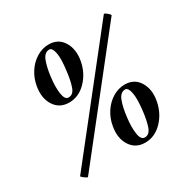

<svg xmlns="http://www.w3.org/2000/svg" viewBox="-134 -680 798 813"><g transform="rotate(-30 264.5 -274.0)"><path d="M70 11Q69 12 61.5 7.5Q54 3 48 -2.5Q42 -8 43 -9L473 -553Q475 -556 482 -551Q489 -546 495 -540Q501 -534 499 -532ZM354 6Q307 6 283 -31.5Q259 -69 269 -124Q275 -159 294 -188Q313 -217 341 -234Q369 -251 400 -251Q447 -251 470 -213Q493 -175 483 -122Q473 -68 437 -31Q401 6 354 6ZM363 -14Q386 -14 396 -43Q406 -72 411 -115Q418 -173 412 -202.5Q406 -232 392 -232Q368 -232 356.5 -201.5Q345 -171 340 -127Q334 -80 339 -47Q344 -14 363 -14ZM160 -302Q113 -302 89 -339.5Q65 -377 75 -432Q81 -467 100 -496Q119 -525 147 -542Q175 -559 206 -559Q253 -559 276 -521Q299 -483 289 -429Q279 -376 243 -339Q207 -302 160 -302ZM168 -322Q191 -322 201 -350.5Q211 -379 216 -422Q224 -480 218 -509.5Q212 -539 198 -539Q174 -539 162.5 -508.5Q151 -478 146 -435Q140 -388 145 -355Q150 -322 168 -322Z"/></g></svg>

Font: Cormorant Garamond Light
Style: Bold Italic
Weight: 700
Italic angle: -10°
Version: Version 4.001